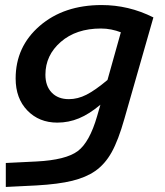

<svg xmlns="http://www.w3.org/2000/svg" viewBox="-20 -502 654 761"><path d="M365 -42 378 -87Q334 -50 293 -33Q252 -16 207 -16Q135 -16 88.5 -64Q42 -112 42 -191Q42 -317 137.5 -399.5Q233 -482 383 -482Q436 -482 487 -470Q538 -458 588 -433L473 -31Q449 54 422.5 101.5Q396 149 357 176Q321 201 266.5 214.5Q212 228 124 233L3 239V144L125 138Q241 132 288 97Q335 62 365 -42ZM380 -389Q282 -389 221 -336Q160 -283 160 -206Q160 -161 185 -135Q210 -109 253 -109Q288 -109 322.5 -126.5Q357 -144 406 -185L459 -374Q441 -381 421 -385Q401 -389 380 -389Z"/></svg>

Font: Intel One Mono Medium
Style: Italic
Weight: 500
Italic angle: -16°
Monospace: yes
Designer: Fred Shallcrass
Foundry: Frere-Jones Type LLC
Version: Version 1.400;hotconv 1.1.0;makeotfexe 2.6.0;FJTRelease1.4